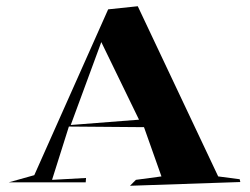

<svg xmlns="http://www.w3.org/2000/svg" viewBox="-20 -672 801 616"><path d="M397 -76 416 -95 498 -106 442 -264 201 -266 147 -95 256 -101 255 -87H8L90 -110L327 -642L422 -652L680 -106L749 -97L751 -88ZM207 -271 426 -288 305 -537Z"/></svg>

Font: Xiangcui Kesong Xiangcui Kesong
Style: Regular
Weight: 400
Version: Version 1.501;March 28, 2024;FontCreator 14.0.0.2814 64-bit